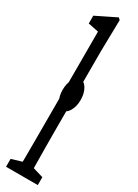

<svg xmlns="http://www.w3.org/2000/svg" viewBox="-237 -903 661 918"><g transform="rotate(30 94.0 -444.0)"><path d="M1.5 0V-43.5L81.1 -67.4H96.7L176.8 -43.5V0ZM57.6 0Q58.6 -41.5 58.8 -83.7Q59.1 -126 59.1 -168Q59.1 -210 59.1 -252.4V-779.3L1.5 -791V-834L111.8 -888.2L121.6 -878.4L118.2 -706.5V-252.4Q118.2 -210.9 118.7 -168.5Q119.1 -126 119.6 -84.2Q120.1 -42.5 120.6 0ZM100.6 -368.7Q79.1 -368.7 65.4 -394.3Q51.8 -419.9 51.8 -454.1Q51.8 -489.7 65.9 -515.1Q80.1 -540.5 100.6 -540.5Q122.1 -540.5 136.5 -515.6Q150.9 -490.7 150.9 -454.1Q150.9 -418.9 136.5 -393.8Q122.1 -368.7 100.6 -368.7Z"/></g></svg>

Font: Scarab Serif
Style: Condensed
Weight: 400
Designer: John Roberts
Foundry: Scarab
Version: 1.0